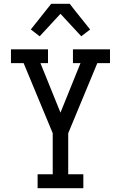

<svg xmlns="http://www.w3.org/2000/svg" viewBox="-20 -996 640 1016"><path d="M179 0V-74H259V-291L105 -662H38V-735H234V-662H194L300 -400L406 -662H366V-735H562V-662H495L341 -291V-74H421V0ZM190 -804 143 -840 251 -976H349L376 -941L457 -840L410 -804L300 -923Z"/></svg>

Font: Iosevka Plex Etoile
Style: Regular
Weight: 400
Designer: Belleve Invis
Foundry: Belleve Invis
Version: Version 25.1.1; ttfautohint (v1.8.4)